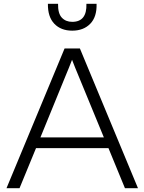

<svg xmlns="http://www.w3.org/2000/svg" viewBox="-20 -982 754 1002"><path d="M14 0 317 -729H397L700 0H632L546 -209H168L82 0ZM323 -588 191 -265H522L389 -588Q381 -608 372.5 -628Q364 -648 356 -670Q348 -648 339.5 -628Q331 -608 323 -588ZM357 -822Q298 -822 263.5 -858Q229 -894 230 -962H283Q282 -912 302.5 -890Q323 -868 357 -868Q434 -868 431 -962H484Q486 -894 451 -858Q416 -822 357 -822Z"/></svg>

Font: BDO Grotesk Light
Style: Regular
Weight: 300
Designer: Deni Anggara
Foundry: Lokal Container
Version: Version 2.000